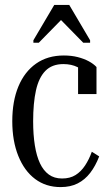

<svg xmlns="http://www.w3.org/2000/svg" viewBox="-20 -752 450 782"><path d="M233 -25Q265 -25 287.5 -39Q310 -53 326.5 -78Q343 -103 354 -134L384 -115Q369 -76 347.5 -48Q326 -20 296.5 -5Q267 10 227 10Q167 10 123 -23Q79 -56 54.5 -117Q30 -178 30 -258Q30 -340 55 -400Q80 -460 127 -493Q174 -526 240 -526Q271 -526 296.5 -519.5Q322 -513 341.5 -502.5Q361 -492 373 -479V-369H298V-488Q305 -488 312.5 -484.5Q320 -481 325.5 -474.5Q331 -468 333.5 -460Q336 -452 334 -443Q321 -466 296 -478.5Q271 -491 238 -491Q192 -491 165 -463.5Q138 -436 126.5 -384Q115 -332 115 -258Q115 -203 122 -159.5Q129 -116 143 -86.5Q157 -57 179 -41Q201 -25 233 -25ZM262 -732H201L116 -588V-578H138L237 -679H220L319 -578H347V-588Z"/></svg>

Font: Roboto Serif 120pt ExtraCondensed
Style: Regular
Weight: 400
Width: 2
Designer: Greg Gazdowicz
Foundry: Commercial Type
Version: Version 1.008